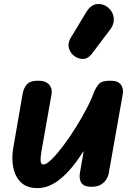

<svg xmlns="http://www.w3.org/2000/svg" viewBox="-20 -934 662 960"><path d="M167.5 6.5Q113.5 6.5 84.2 -22.8Q55 -52 46.2 -97.5Q37.5 -143 46 -192.5L93.5 -467Q98 -492 113.8 -511.2Q129.5 -530.5 170.5 -530.5Q209 -530.5 225.8 -510.8Q242.5 -491 238 -464.5L187.5 -179Q185.5 -165 184 -152.8Q182.5 -140.5 183 -131.2Q183.5 -122 186.8 -116.8Q190 -111.5 197 -111.5Q212 -111.5 238.2 -137.2Q264.5 -163 295.8 -204.5Q327 -246 357.8 -295Q388.5 -344 413.2 -391.2Q438 -438.5 450.5 -475Q462 -500.5 476 -515.5Q490 -530.5 531.5 -530.5Q570.5 -530.5 584.5 -510.8Q598.5 -491 594 -464.5L523 -63.5Q521.5 -55 513.2 -39.8Q505 -24.5 486.8 -12.2Q468.5 0 437 0Q400.5 0 387.2 -19.2Q374 -38.5 380 -72L398.5 -179Q380.5 -151.5 360.8 -124.5Q341 -97.5 318.8 -73.8Q296.5 -50 272.5 -32Q248.5 -14 222.2 -3.8Q196 6.5 167.5 6.5ZM356.5 -650.5Q333.5 -664.5 325.2 -690.8Q317 -717 333.5 -744.5L410.5 -872Q434.5 -912 467.2 -913.8Q500 -915.5 523 -894Q546.5 -873 548.8 -843Q551 -813 532.5 -788.5L440 -666Q421.5 -641.5 399.8 -639.5Q378 -637.5 356.5 -650.5Z"/></svg>

Font: Edu QLD Hand
Style: Regular
Weight: 400
Designer: Tina and Corey Anderson, Eben Sorkin
Foundry: Sorkin Type Co.
Version: Version 2.000